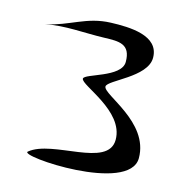

<svg xmlns="http://www.w3.org/2000/svg" viewBox="-114 -891 950 998"><g transform="rotate(15 360.5 -392.5)"><path d="M32 -690C133.3 -711.2 242.7 -698.6 347 -702C426.5 -704.6 488 -706.1 488 -609C488 -524.5 295 -495.6 295 -468C295 -432.8 542 -361.6 542 -205C542 -51.3 227.1 -119.6 116.8 -27.6C74 8 683.2 48.3 683.2 -143.9C683.2 -339.6 419 -414.9 419 -459C419 -493.5 619.5 -560.8 619.5 -666.4C619.5 -787.7 459.9 -789.7 360.5 -786.4C230.2 -782.1 158.6 -716.6 32 -690Z"/></g></svg>

Font: Rocketfuel
Style: Regular
Weight: 400
Designer: Mew Too
Foundry: Cannot Into Space Fonts.
Version: Version 0.27